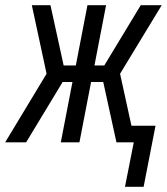

<svg xmlns="http://www.w3.org/2000/svg" viewBox="-59 -550 645 742"><path d="M424 172 458 0H391L340 -233H293L248 0H176L221 -233H183L42 0H-39L121 -265L64 -530H136L187 -297H234L279 -530H351L306 -297H344L485 -530H566L405 -265L449 -64H542L496 172Z"/></svg>

Font: Lode Term
Style: Italic
Weight: 400
Italic angle: -11°
Monospace: yes
Designer: Belleve Invis
Foundry: Belleve Invis
Version: Version 29.2.0